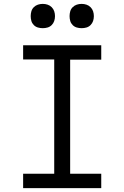

<svg xmlns="http://www.w3.org/2000/svg" viewBox="-20 -968 640 988"><path d="M99 0V-74H259V-662H99V-735H501V-661H341V-74H501V0ZM400 -823Q387 -823 375 -826.5Q363 -830 354 -839Q345 -848 341.5 -860Q338 -872 338 -885Q338 -898 341.5 -910Q345 -922 354 -931Q363 -940 375 -944Q387 -948 400 -948Q413 -948 425 -944Q437 -940 446 -931Q455 -922 459 -910Q463 -898 463 -885Q463 -872 459 -860Q455 -848 446 -839Q437 -830 425 -826.5Q413 -823 400 -823ZM200 -823Q187 -823 175 -826.5Q163 -830 154 -839Q145 -848 141.5 -860Q138 -872 138 -885Q138 -898 141.5 -910Q145 -922 154 -931Q163 -940 175 -944Q187 -948 200 -948Q213 -948 225 -944Q237 -940 246 -931Q255 -922 259 -910Q263 -898 263 -885Q263 -872 259 -860Q255 -848 246 -839Q237 -830 225 -826.5Q213 -823 200 -823Z"/></svg>

Font: Iosevka Curly Extended
Style: Regular
Weight: 400
Width: 7
Monospace: yes
Designer: Belleve Invis
Foundry: Belleve Invis
Version: Version 11.1.0; ttfautohint (v1.8.3)